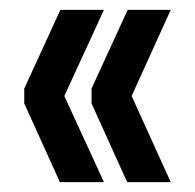

<svg xmlns="http://www.w3.org/2000/svg" viewBox="-20 -494 394 388"><path d="M29 -285 101 -126H190L110 -300L190 -474H102L29 -315ZM165 -285 237 -126H325L246 -300L325 -474H238L165 -315Z"/></svg>

Font: Economica
Style: Bold
Weight: 700
Designer: Vicente Lamonaca
Foundry: Vicente Lamonaca
Version: Version 1.100